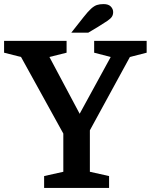

<svg xmlns="http://www.w3.org/2000/svg" viewBox="-30 -920 738 940"><path d="M360 -363 512 -641 431 -662V-720H688V-662L606 -641L410 -282V-79L504 -58V0H186V-58L280 -79V-266L73 -641L-10 -662V-720H296V-662L212 -641ZM319 -760 379 -836Q401 -864 416 -877.5Q431 -891 444.5 -895.5Q458 -900 477 -900Q501 -900 512.5 -888Q524 -876 524 -861Q524 -848 518 -838.5Q512 -829 496 -818Q480 -807 449 -788L402 -760Z"/></svg>

Font: Domine
Style: Bold
Weight: 700
Designer: Pablo Impallari, Rodrigo Fuenzalida, Brenda Gallo
Foundry: Pablo Impallari, Rodrigo Fuenzalida, Brenda Gallo
Version: Version 2.000